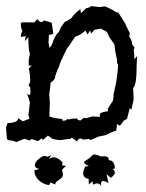

<svg xmlns="http://www.w3.org/2000/svg" viewBox="-23 -464 487 640"><path d="M141.6 -75.7 156.2 -71.3 185.1 -66.9V-61.5Q200.2 -61.5 200.7 -67.4L208.5 -65.4Q208.5 -68.8 234.4 -68.8Q234.4 -63 245.6 -62.5L255.4 -70.8L265.1 -70.3L284.7 -75.7L310.5 -74.7L309.6 -82Q310.5 -90.3 337.4 -93.3L335.9 -101.1L349.6 -122.6Q355.5 -125.5 355.5 -149.9L364.3 -189.5Q370.6 -230.5 370.6 -249Q366.7 -249 366.7 -266.1Q359.4 -297.4 358.9 -314.9L341.8 -339.8L333.5 -357.4L313 -368.7L292 -364.7L280.3 -352.1L277.3 -362.8L269 -349.6L261.7 -362.3Q247.1 -347.7 227.1 -341.3L208.5 -313L199.7 -301.3Q176.8 -255.9 173.3 -241.2Q160.2 -213.4 160.2 -203.1L154.8 -195.8L145.5 -187.5Q144 -166 141.1 -150.4L143.1 -121.6ZM0 -1 -2.9 -38.6 2 -53.7Q37.6 -54.7 37.6 -70.3L53.2 -59.6L75.2 -68.4L71.8 -80.6L76.7 -122.6L67.4 -152.3L74.2 -147Q78.6 -147 78.6 -158.7L77.6 -172.4L71.8 -180.7Q77.6 -183.6 77.6 -200.2Q77.6 -213.9 73.2 -235.4L82.5 -246.6L72.8 -244.6V-263.7L76.7 -286.1Q72.3 -292 71.3 -340.3L60.1 -327.1L62.5 -343.8L46.4 -340.8L47.9 -353L51.8 -360.8Q46.4 -369.1 46.4 -384.8Q46.4 -389.6 54.7 -389.6L90.8 -389.2L102.1 -400.4Q107.9 -390.6 114.3 -390.6Q119.1 -390.6 124 -396L149.4 -388.2L154.8 -351.1L140.1 -347.2L138.7 -322.3L141.6 -304.7Q147.9 -310.1 150.9 -317.9Q160.2 -347.2 172.9 -356.9L180.2 -373.5L192.4 -390.6Q203.6 -395 214.8 -403.3Q224.6 -418.9 245.1 -433.6L246.6 -419.9L264.2 -436.5Q277.8 -439 280.8 -443.8L308.1 -440.4L327.1 -442.9L347.2 -433.6L367.7 -421.4L370.1 -424.3L394 -386.2Q397.9 -376.5 409.7 -353.5L407.7 -342.3Q416 -332 418 -315.4L425.8 -304.7L422.9 -299.8L425.3 -266.6L434.1 -277.3L432.6 -248.5Q432.6 -179.2 420.9 -171.4L422.4 -131.8L415 -98.1L409.7 -104L400.4 -67.9L389.2 -61.5L377 -44.9L367.2 -50.3L364.3 -28.3Q353.5 -25.9 327.1 -13.2L305.7 -8.8L278.3 2.9L274.4 -1L254.9 1.5L246.1 -2.9Q234.4 0.5 233.9 7.8L216.3 -5.4L211.9 -1Q203.1 -1 179.7 2.9Q166.5 2.9 152.3 -1L136.7 -12.2L119.1 3.4L117.2 -3.4L103.5 6.3L81.1 -1Q81.1 3.9 73.7 3.9L58.6 -1.5L30.3 9.8Q25.4 4.9 4.9 3.4ZM140.5 153.1Q120.7 150.4 106 136.4Q91.3 122.3 91.3 103.8L108.4 99.4Q93 95.9 93 87.1Q93 77.5 105.3 66.7Q117.6 55.9 125.5 55.9Q130.4 55.9 134.3 58.6L147.5 53.3L139.6 66.9Q147.5 60.3 155.9 60.3Q169.9 60.3 185.7 77.5L184 87.6L197.2 88.5L184 101.6L186.6 117Q186.6 124.5 182.9 128.2Q179.2 132 174.5 135Q169.9 138.1 165.8 141.4Q161.6 144.7 160.7 150.9L145.3 144.3ZM314.5 156.6Q309.7 147.4 301.3 147.4Q294.7 147.4 287.7 151.7L285.1 140.3L273.2 150.9L272.3 132Q254.3 129.3 254.3 114Q254.3 106.5 260.5 91.5L273.2 89.3Q256.9 82.3 256.9 77Q256.9 75.7 260.5 73.1Q280.7 59.5 283.3 55.3Q285.9 51.1 292.5 51.1Q300 51.1 314.1 57.7L323.7 56.8Q339.1 56.8 339.1 66.5L340 70Q358 70 360.2 97.3L352.3 99.4Q359.8 104.7 359.8 110.9Q359.8 119.2 346.2 128.9L332.1 116.6L338.7 146.5Q327.7 139.4 321.1 139.4Q313.6 139.4 313.6 149.5Z"/></svg>

Font: Truetypewriter PolyglOTT
Style: Regular
Weight: 400
Designer: Sergey Beatoff a.k.a. Sam_T
Version: Version 3.76